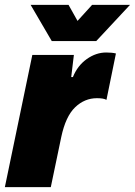

<svg xmlns="http://www.w3.org/2000/svg" viewBox="-22 -770 555 790"><path d="M111 -544H282L271 -453H278Q297 -500 335 -527Q373 -554 415 -554Q439 -554 455 -550L416 -359Q405 -366 377 -366Q326 -366 287 -328.5Q248 -291 230 -206L187 0H-2ZM104 -750H260L297 -684L357 -750H513L374 -601H191Z"/></svg>

Font: Mona Sans Black
Style: Italic
Weight: 900
Italic angle: -11.7°
Designer: Deni Anggara
Foundry: GitHub
Version: Version 2.000